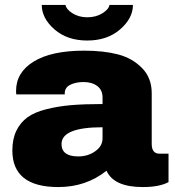

<svg xmlns="http://www.w3.org/2000/svg" viewBox="-20 -745 707 777"><path d="M321 -540Q399 -540 457 -525Q515 -510 554.5 -470Q594 -430 594 -368V-162Q594 -123 626 -123H662V-8Q625 12 558 12Q441 12 411 -54Q328 12 216 12Q30 12 30 -136Q30 -183 46.5 -216.5Q63 -250 91.5 -270.5Q120 -291 167.5 -303Q215 -315 268 -319.5Q321 -324 395 -324V-350Q395 -381 373.5 -397Q352 -413 318 -413Q287 -413 264.5 -402Q242 -391 242 -367V-363H46Q45 -368 45 -377Q45 -452 116.5 -496Q188 -540 321 -540ZM395 -185V-230Q229 -230 229 -162Q229 -112 297 -112Q336 -112 365.5 -133Q395 -154 395 -185ZM423 -725H518Q518 -671 466 -626Q414 -581 333 -581Q252 -581 200.5 -626Q149 -671 149 -725H245Q248 -708 272 -692Q299 -675 333 -675Q368 -675 394 -691Q420 -707 423 -725Z"/></svg>

Font: Archicoco
Style: Regular
Weight: 400
Designer: Hector Gatti
Foundry: Hector Gatti
Version: 1.002